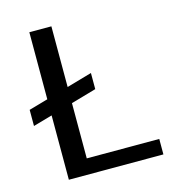

<svg xmlns="http://www.w3.org/2000/svg" viewBox="-99 -732 739 816"><g transform="rotate(-15 270.0 -324.5)"><path d="M312 -343 201 -311V-68H520V0H104V-283L20 -259V-330L104 -354V-649H201V-382L312 -414Z"/></g></svg>

Font: Play
Style: Regular
Weight: 400
Designer: Jonas Hecksher
Foundry: Jonas Hecksher, Playtypeª, e-types AS
Version: Version 1.002